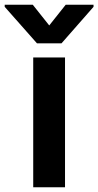

<svg xmlns="http://www.w3.org/2000/svg" viewBox="-78 -792 417 815"><path d="M198 -548V3H63V-548ZM201 -772H319V-763L183 -608H79L-58 -763V-772H61L131 -684Z"/></svg>

Font: Sinter Bold
Style: Regular
Weight: 700
Foundry: Adobe & rsms
Version: Version 1.000